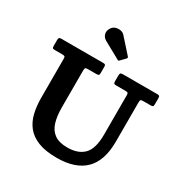

<svg xmlns="http://www.w3.org/2000/svg" viewBox="-227 -1200 1342 1397"><g transform="rotate(30 444.0 -501.5)"><path d="M635 -655H556.5Q542.5 -655 538.2 -659.5Q534 -664 534 -677.5V-722Q534 -738.5 537.8 -744.2Q541.5 -750 558 -750H846Q860 -750 864.5 -746Q869 -742 869 -727V-678Q869 -662.5 864.2 -658.8Q859.5 -655 844 -655H785.5Q768.5 -655 763.8 -651Q759 -647 759 -630V-300Q759 -139 679.5 -60.8Q600 17.5 444 17.5Q349 17.5 287.5 -7Q226 -31.5 191.2 -75.2Q156.5 -119 142.8 -177.8Q129 -236.5 129 -305V-632Q129 -648 123.2 -651.5Q117.5 -655 103 -655H42.5Q27 -655 23 -659Q19 -663 19 -678.5V-725.5Q19 -740.5 23.8 -745.2Q28.5 -750 43 -750H392Q404.5 -750 409.2 -746.2Q414 -742.5 414 -729V-678.5Q414 -663.5 409.5 -659.2Q405 -655 389.5 -655H320.5Q302 -655 298 -650.2Q294 -645.5 294 -627.5V-320Q294 -246.5 310 -194.2Q326 -142 365.2 -114Q404.5 -86 474 -86Q563 -86 611 -134.2Q659 -182.5 659 -300V-631Q659 -647 654.5 -651Q650 -655 635 -655ZM472.5 -822 329.5 -901Q306.5 -914 299.8 -940.5Q293 -967 313.5 -995Q325 -1011 345 -1016.5Q365 -1022 385.2 -1018Q405.5 -1014 417 -1000.5L524 -881Q533 -872 524.5 -863L487.5 -825Q483.5 -820.5 480.8 -819.5Q478 -818.5 472.5 -822Z"/></g></svg>

Font: Besley
Style: Bold
Weight: 700
Designer: Owen Earl
Foundry: indestructible type*
Version: Version 2.001; ttfautohint (v1.8.3)